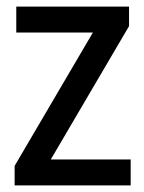

<svg xmlns="http://www.w3.org/2000/svg" viewBox="-20 -564 438 584"><path d="M134.5 -79H377.5V0H24.5V-59.5L262.5 -465H29.5V-544H372.5V-484.5Z"/></svg>

Font: Encode Sans Condensed Medium
Style: Regular
Weight: 500
Width: 3
Designer: Multiple Designers
Foundry: Impallari Type
Version: Version 2.000